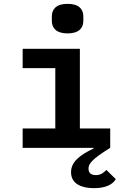

<svg xmlns="http://www.w3.org/2000/svg" viewBox="-20 -770 640 1000"><path d="M470 210C530 210 567 191 583 163L534 115C519 131 503 142 480 142C459 142 441 135 441 108C441 85 454 62 554 0V-101H396V-516H98V-415H268V-101H98V0H467L468 3C393 39 350 74 350 127C350 188 405 210 470 210ZM332 -596C392 -596 414 -625 414 -661V-685C414 -721 392 -750 332 -750C272 -750 250 -721 250 -685V-661C250 -625 272 -596 332 -596Z"/></svg>

Font: IBM Mono SemiBold
Style: Regular
Weight: 600
Monospace: yes
Designer: Mike Abbink, Paul van der Laan, Pieter van Rosmalen
Foundry: Bold Monday
Version: Version 2.3